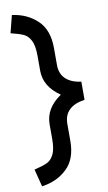

<svg xmlns="http://www.w3.org/2000/svg" viewBox="-104 -801 599 1068"><g transform="rotate(-10 195.5 -267.0)"><path d="M242.5 -101.2V-5Q242.5 97.5 185.6 151.2Q128.8 205 43.8 216.2L18.8 117.5Q66.2 106.2 90.6 95Q115 83.8 130 54.4Q145 25 145 -33.8V-116.2Q145 -206.2 235 -267.5Q145 -328.8 145 -418.8V-501.2Q145 -560 130 -589.4Q115 -618.8 90.6 -630Q66.2 -641.2 18.8 -652.5L43.8 -751.2Q128.8 -740 185.6 -686.2Q242.5 -632.5 242.5 -530V-433.8Q242.5 -383.8 273.1 -355Q303.8 -326.2 360 -318.8V-216.2Q303.8 -208.8 273.1 -180Q242.5 -151.2 242.5 -101.2Z"/></g></svg>

Font: Cambay
Style: Bold
Weight: 700
Designer: Pooja Saxena
Foundry: Pooja Saxena
Version: Version 1.096;PS 001.096;hotconv 1.0.70;makeotf.lib2.5.58329